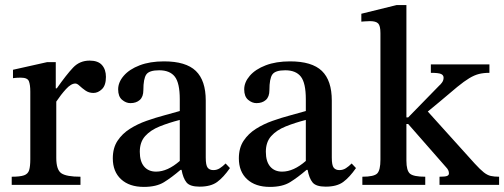

<svg xmlns="http://www.w3.org/2000/svg" viewBox="-20 -726 1981 754"><path d="M296 0H26V-32Q59 -32 74.5 -37.5Q90 -43 94.5 -58Q99 -73 99 -101V-366Q99 -393 93.5 -407Q88 -421 62 -421Q47 -421 39 -420Q31 -419 31 -419V-452L165 -482H199V-379H203Q241 -433 267 -460.5Q293 -488 332 -488Q365 -488 380.5 -470.5Q396 -453 396 -424Q396 -391 380.5 -376Q365 -361 347 -361Q329 -361 315.5 -370.5Q302 -380 292.5 -389Q283 -398 276 -398Q259 -398 239 -376Q219 -354 201 -327V-106Q201 -59 221 -45.5Q241 -32 296 -32Z M545 8Q488 8 455.5 -22Q423 -52 423 -104Q423 -145 441.5 -173Q460 -201 490 -220Q520 -239 555.5 -251.5Q591 -264 625 -273Q659 -282 686 -290V-336Q686 -400 666.5 -425Q647 -450 605 -450Q566 -450 554.5 -433.5Q543 -417 543 -372Q543 -346 529 -333.5Q515 -321 492 -321Q475 -321 459.5 -334Q444 -347 444 -375Q444 -403 466 -428.5Q488 -454 528.5 -469.5Q569 -485 624 -485Q710 -485 749 -447.5Q788 -410 788 -331V-107Q788 -77 795.5 -67.5Q803 -58 818 -58Q832 -58 843.5 -65.5Q855 -73 866 -84L883 -66Q858 -30 833 -11.5Q808 7 764 7Q726 7 712.5 -9.5Q699 -26 693 -59H689Q654 -29 624 -10.5Q594 8 545 8ZM686 -94V-255Q643 -244 607 -229.5Q571 -215 550 -191.5Q529 -168 529 -130Q529 -92 546 -72Q563 -52 593 -52Q638 -52 686 -94Z M1040 8Q983 8 950.5 -22Q918 -52 918 -104Q918 -145 936.5 -173Q955 -201 985 -220Q1015 -239 1050.5 -251.5Q1086 -264 1120 -273Q1154 -282 1181 -290V-336Q1181 -400 1161.5 -425Q1142 -450 1100 -450Q1061 -450 1049.5 -433.5Q1038 -417 1038 -372Q1038 -346 1024 -333.5Q1010 -321 987 -321Q970 -321 954.5 -334Q939 -347 939 -375Q939 -403 961 -428.5Q983 -454 1023.5 -469.5Q1064 -485 1119 -485Q1205 -485 1244 -447.5Q1283 -410 1283 -331V-107Q1283 -77 1290.5 -67.5Q1298 -58 1313 -58Q1327 -58 1338.5 -65.5Q1350 -73 1361 -84L1378 -66Q1353 -30 1328 -11.5Q1303 7 1259 7Q1221 7 1207.5 -9.5Q1194 -26 1188 -59H1184Q1149 -29 1119 -10.5Q1089 8 1040 8ZM1181 -94V-255Q1138 -244 1102 -229.5Q1066 -215 1045 -191.5Q1024 -168 1024 -130Q1024 -92 1041 -72Q1058 -52 1088 -52Q1133 -52 1181 -94Z M1650 0H1403V-32Q1449 -32 1461.5 -45Q1474 -58 1474 -99V-596Q1474 -625 1465 -634Q1456 -643 1433 -643Q1423 -643 1411 -642Q1399 -641 1399 -641V-672L1537 -706H1576V-265H1583L1705 -390Q1709 -393 1715.5 -401.5Q1722 -410 1722 -421Q1722 -431 1712 -435.5Q1702 -440 1672 -440V-473H1902V-440Q1879 -440 1861 -435.5Q1843 -431 1823 -419Q1803 -407 1775.5 -384.5Q1748 -362 1706 -326L1660 -288L1844 -84Q1866 -60 1880 -49Q1894 -38 1907.5 -35Q1921 -32 1940 -32V0H1706V-32Q1728 -32 1735.5 -35Q1743 -38 1743 -45Q1743 -58 1732 -69L1583 -239H1576V-95Q1576 -56 1590 -44Q1604 -32 1650 -32Z"/></svg>

Font: STIX Two Text Medium
Style: Regular
Weight: 500
Designer: Ross Mills, John Hudson & Paul Hanslow, Tiro Typeworks Ltd; with prior portions MicroPress Inc., and Coen Hoffman.
Foundry: Tiro Typeworks Ltd
Version: Version 2.13 b171